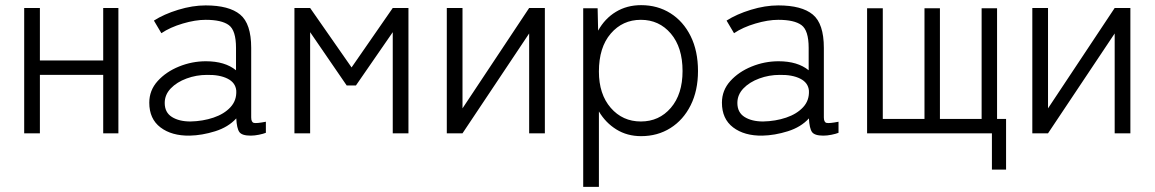

<svg xmlns="http://www.w3.org/2000/svg" viewBox="-20 -518 4487 746"><path d="M74 0V-487H135V-283H381V-487H440V0H381V-227H135V0Z M717 9Q647 10 603.5 -23Q560 -56 560 -119Q560 -167 592.5 -203Q625 -239 675.5 -259.5Q726 -280 780 -280Q854 -280 897 -245V-332Q897 -400 869 -420.5Q841 -441 779 -441Q739 -441 690 -426.5Q641 -412 607 -389L578 -438Q617 -463 672.5 -480Q728 -497 779 -497Q870 -497 913 -461.5Q956 -426 956 -332V-62Q956 -43 966.5 -40.5Q977 -38 1013 -45V-2Q1003 2 986 5.5Q969 9 954 9Q920 9 910 -5Q900 -19 898 -58Q867 -24 816 -8Q765 8 717 9ZM720 -46Q768 -47 809.5 -61Q851 -75 875.5 -101.5Q900 -128 898 -166Q895 -197 864 -212.5Q833 -228 784 -227Q743 -227 705 -213Q667 -199 643.5 -174.5Q620 -150 620 -118Q620 -81 648 -63.5Q676 -46 720 -46Z M1124 0V-487H1185L1346 -256L1506 -487H1567V0H1506V-393L1363 -186H1327L1185 -393V0Z M1716 0V-487H1777V-97L2036 -487H2097V0H2036V-388L1777 0Z M2246 208V-486H2302L2304 -399Q2330 -446 2373 -472Q2416 -498 2471 -498Q2535 -498 2585 -466.5Q2635 -435 2663.5 -377.5Q2692 -320 2692 -242Q2692 -166 2663.5 -109Q2635 -52 2585 -20.5Q2535 11 2471 11Q2417 11 2375 -15Q2333 -41 2307 -85V208ZM2470 -46Q2541 -46 2586.5 -99Q2632 -152 2632 -242Q2632 -334 2586.5 -387.5Q2541 -441 2470 -441Q2399 -441 2353 -387.5Q2307 -334 2307 -240Q2307 -152 2353 -99Q2399 -46 2470 -46Z M2942 9Q2872 10 2828.5 -23Q2785 -56 2785 -119Q2785 -167 2817.5 -203Q2850 -239 2900.5 -259.5Q2951 -280 3005 -280Q3079 -280 3122 -245V-332Q3122 -400 3094 -420.5Q3066 -441 3004 -441Q2964 -441 2915 -426.5Q2866 -412 2832 -389L2803 -438Q2842 -463 2897.5 -480Q2953 -497 3004 -497Q3095 -497 3138 -461.5Q3181 -426 3181 -332V-62Q3181 -43 3191.5 -40.5Q3202 -38 3238 -45V-2Q3228 2 3211 5.5Q3194 9 3179 9Q3145 9 3135 -5Q3125 -19 3123 -58Q3092 -24 3041 -8Q2990 8 2942 9ZM2945 -46Q2993 -47 3034.5 -61Q3076 -75 3100.5 -101.5Q3125 -128 3123 -166Q3120 -197 3089 -212.5Q3058 -228 3009 -227Q2968 -227 2930 -213Q2892 -199 2868.5 -174.5Q2845 -150 2845 -118Q2845 -81 2873 -63.5Q2901 -46 2945 -46Z M3834 141V0H3349V-486H3410V-56H3572V-486H3632V-56H3794V-486H3854V-56H3889V141Z M3991 0V-487H4052V-97L4311 -487H4372V0H4311V-388L4052 0Z"/></svg>

Font: Zen Kaku Gothic New
Style: Regular
Weight: 400
Designer: Yoshimichi Ohira
Foundry: Positype
Version: Version 1.001